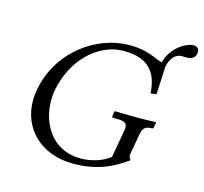

<svg xmlns="http://www.w3.org/2000/svg" viewBox="-108 -864 1059 996"><g transform="rotate(15 421.5 -365.5)"><path d="M813 -743C776 -743 698 -702 675 -615C630 -625 596 -658 491 -658C319 -658 125 -527 86 -307C83 -288 81 -269 81 -251C81 -104 189 12 368 12C486 12 573 -25 651 -83C644 -90 640 -97 640 -106V-111L661 -227C666 -255 678 -271 713 -271H714C719 -271 722 -274 723 -279L728 -305L726 -307C726 -307 668 -305 632 -305C593 -305 507 -307 507 -307L504 -305L500 -279C499 -274 502 -271 507 -271H533C567 -271 581 -261 581 -239C581 -235 581 -231 580 -227L553 -74C513 -42 452 -24 397 -24C242 -24 172 -154 172 -274C172 -292 173 -310 176 -327C207 -502 335 -621 470 -621C616 -621 654 -543 661 -444L692 -448L699 -597C705 -630 723 -666 758 -672C761 -673 763 -673 767 -673C772 -673 779 -672 787 -672C810 -672 837 -676 842 -707C843 -708 843 -711 843 -714C843 -727 837 -743 813 -743Z"/></g></svg>

Font: Libertinus Serif
Style: Italic
Weight: 400
Italic angle: -12°
Designer: Philipp H. Poll, Khaled Hosny
Foundry: Caleb Maclennan
Version: Version 7.050;RELEASE